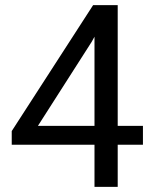

<svg xmlns="http://www.w3.org/2000/svg" viewBox="-20 -731 602 751"><path d="M440.4 -238.8H539.1V-165H440.4V0H349.6V-165H25.9V-218.3L344.2 -710.9H440.4ZM128.4 -238.8H349.6V-587.4L338.9 -567.9Z"/></svg>

Font: RobotoSquareBracket
Style: Square-Bracket
Weight: 400
Version: Version 2.137; 2017